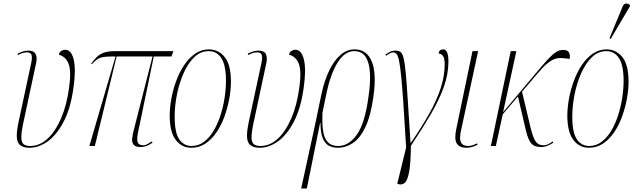

<svg xmlns="http://www.w3.org/2000/svg" viewBox="-20 -825 3603 1085"><path d="M147 10Q98 10 82.5 -19Q67 -48 83 -127L157 -472Q163 -501 158 -515Q153 -529 133 -529Q119 -529 107 -525Q95 -521 82 -514L79 -522Q96 -530 110 -534.5Q124 -539 140 -539Q172 -539 181.5 -519.5Q191 -500 184 -468L111 -127Q100 -75 100.5 -47.5Q101 -20 113.5 -10Q126 0 151 0Q204 0 248.5 -41Q293 -82 325 -156Q357 -230 370 -327Q384 -423 367.5 -464.5Q351 -506 312 -516Q317 -533 328.5 -538.5Q340 -544 348 -544Q383 -544 396.5 -488Q410 -432 395 -328Q379 -212 339.5 -137Q300 -62 249.5 -26Q199 10 147 10Z M485 0 633 -506H617Q583 -506 563 -502.5Q543 -499 529 -489.5Q515 -480 499 -462L495 -465Q511 -487 526.5 -502.5Q542 -518 566 -527Q590 -536 630 -536H960L949 -506H849L762 -86Q751 -36 758.5 -20Q766 -4 788 -4Q801 -4 814.5 -11.5Q828 -19 838 -26L842 -19Q808 6 776 6Q745 6 734.5 -8Q724 -22 727 -45Q730 -68 737 -94L842 -506H639L516 0Z M1061 10Q1007 10 973 -34.5Q939 -79 939 -172Q939 -215 948 -265.5Q957 -316 975 -365.5Q993 -415 1020 -456Q1047 -497 1082.5 -521.5Q1118 -546 1161 -546Q1214 -546 1249.5 -503Q1285 -460 1285 -362Q1285 -319 1276 -269Q1267 -219 1249.5 -169.5Q1232 -120 1205 -79.5Q1178 -39 1142 -14.5Q1106 10 1061 10ZM1063 0Q1101 0 1132 -23Q1163 -46 1186.5 -85Q1210 -124 1225.5 -172Q1241 -220 1249 -271Q1257 -322 1257 -368Q1257 -455 1231.5 -495.5Q1206 -536 1159 -536Q1113 -536 1077.5 -501.5Q1042 -467 1017.5 -411.5Q993 -356 980 -291.5Q967 -227 967 -166Q967 -75 993 -37.5Q1019 0 1063 0Z M1448 10Q1399 10 1383.5 -19Q1368 -48 1384 -127L1458 -472Q1464 -501 1459 -515Q1454 -529 1434 -529Q1420 -529 1408 -525Q1396 -521 1383 -514L1380 -522Q1397 -530 1411 -534.5Q1425 -539 1441 -539Q1473 -539 1482.5 -519.5Q1492 -500 1485 -468L1412 -127Q1401 -75 1401.5 -47.5Q1402 -20 1414.5 -10Q1427 0 1452 0Q1505 0 1549.5 -41Q1594 -82 1626 -156Q1658 -230 1671 -327Q1685 -423 1668.5 -464.5Q1652 -506 1613 -516Q1618 -533 1629.5 -538.5Q1641 -544 1649 -544Q1684 -544 1697.5 -488Q1711 -432 1696 -328Q1680 -212 1640.5 -137Q1601 -62 1550.5 -26Q1500 10 1448 10Z M1682 240 1757 -104 1797 -295Q1813 -369 1840 -425.5Q1867 -482 1903.5 -514Q1940 -546 1983 -546Q2052 -546 2080.5 -478.5Q2109 -411 2090 -278Q2075 -170 2045 -107Q2015 -44 1974.5 -17Q1934 10 1888 10Q1861 10 1839 -1.5Q1817 -13 1804 -43.5Q1791 -74 1791 -131H1789L1714 240ZM1892 0Q1951 0 1996.5 -64Q2042 -128 2062 -276Q2074 -355 2070.5 -413.5Q2067 -472 2046 -504Q2025 -536 1981 -536Q1928 -536 1887.5 -471Q1847 -406 1824 -293L1802 -187Q1798 -83 1818.5 -41.5Q1839 0 1892 0Z M2275 9Q2266 -140 2259.5 -238.5Q2253 -337 2247 -395.5Q2241 -454 2235 -482.5Q2229 -511 2221 -520Q2213 -529 2202 -529Q2194 -529 2183.5 -523.5Q2173 -518 2162 -510L2158 -517Q2170 -525 2183.5 -532Q2197 -539 2214 -539Q2232 -539 2242.5 -532Q2253 -525 2260 -499Q2267 -473 2272.5 -417Q2278 -361 2284 -264.5Q2290 -168 2300 -18H2302Q2366 -111 2408 -187Q2450 -263 2471.5 -330.5Q2493 -398 2493 -462Q2493 -496 2483 -509Q2473 -522 2459 -522Q2460 -536 2467.5 -541Q2475 -546 2485 -546Q2514 -546 2514 -476Q2514 -407 2488.5 -335Q2463 -263 2415.5 -181.5Q2368 -100 2302 -1Q2301 97 2292 146Q2283 195 2267 208.5Q2251 222 2230 215L2225 213L2275 9Z M2617 10Q2576 10 2561 -14.5Q2546 -39 2559 -99L2650 -536H2682L2587 -96Q2581 -72 2580 -50Q2579 -28 2589 -14Q2599 0 2627 0Q2636 0 2648 -3.5Q2660 -7 2676 -15L2679 -7Q2665 0 2649 5Q2633 10 2617 10Z M2754 0 2866 -536H2898L2823 -191L3023 -429Q3060 -473 3083.5 -497.5Q3107 -522 3125 -532.5Q3143 -543 3162 -543Q3189 -543 3196 -527.5Q3203 -512 3199 -492Q3173 -496 3152.5 -497Q3132 -498 3113 -491Q3094 -484 3071.5 -465.5Q3049 -447 3019 -411L2930 -307L2977 -109Q2991 -50 3006 -27Q3021 -4 3052 -4Q3066 -4 3078 -10Q3090 -16 3103 -26L3107 -19Q3070 6 3040 6Q3000 6 2982.5 -14Q2965 -34 2952 -87L2907 -280L2821 -179L2782 0Z M3308 10Q3254 10 3220 -34.5Q3186 -79 3186 -172Q3186 -215 3195 -265.5Q3204 -316 3222 -365.5Q3240 -415 3267 -456Q3294 -497 3329.5 -521.5Q3365 -546 3408 -546Q3461 -546 3496.5 -503Q3532 -460 3532 -362Q3532 -319 3523 -269Q3514 -219 3496.5 -169.5Q3479 -120 3452 -79.5Q3425 -39 3389 -14.5Q3353 10 3308 10ZM3310 0Q3348 0 3379 -23Q3410 -46 3433.5 -85Q3457 -124 3472.5 -172Q3488 -220 3496 -271Q3504 -322 3504 -368Q3504 -455 3478.5 -495.5Q3453 -536 3406 -536Q3360 -536 3324.5 -501.5Q3289 -467 3264.5 -411.5Q3240 -356 3227 -291.5Q3214 -227 3214 -166Q3214 -75 3240 -37.5Q3266 0 3310 0ZM3431 -605 3424 -608 3498 -787Q3506 -805 3518 -805Q3530 -805 3540 -796L3539 -788Z"/></svg>

Font: Noto Serif Display ExtraCondensed Thin
Style: Italic
Weight: 100
Width: 2
Italic angle: -12°
Designer: Monotype Design Team
Foundry: Monotype Imaging Inc.
Version: Version 2.009